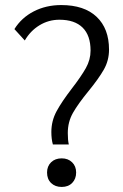

<svg xmlns="http://www.w3.org/2000/svg" viewBox="-20 -729 488 759"><path d="M183 -207Q183 -251 203.5 -289Q224 -327 264 -379Q301 -427 319.5 -460Q338 -493 338 -529Q338 -589 306.5 -620Q275 -651 215 -651Q172 -651 136 -629Q100 -607 78 -569L37 -614Q65 -659 113.5 -684Q162 -709 222 -709Q313 -709 362 -662.5Q411 -616 411 -533Q411 -490 390.5 -454Q370 -418 330 -369Q289 -319 268.5 -283Q248 -247 248 -203Q248 -175 252 -158H189Q183 -179 183 -207ZM166 -47Q166 -72 182 -87.5Q198 -103 224 -103Q249 -103 265 -87.5Q281 -72 281 -47Q281 -22 265.5 -6Q250 10 224 10Q198 10 182 -5.5Q166 -21 166 -47Z"/></svg>

Font: Sarabun Light
Style: Regular
Weight: 300
Designer: Suppakit Chalermlarp | Katatrad Co.,Ltd.
Foundry: Cadson Demak Co.,Ltd.
Version: Version 1.000; ttfautohint (v1.6)